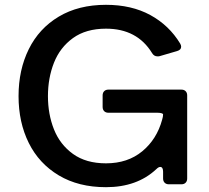

<svg xmlns="http://www.w3.org/2000/svg" viewBox="-20 -765 868 797"><path d="M757 -369V-24Q757 -13 750.5 -6.5Q744 0 733 0H681Q670 0 663.5 -6.5Q657 -13 657 -24V-52Q657 -72 645 -72Q638 -72 629 -63Q549 12 420 12Q306 12 224 -37Q142 -86 99.5 -171.5Q57 -257 57 -366Q57 -475 99.5 -561Q142 -647 224 -696Q306 -745 420 -745Q526 -745 604 -702.5Q682 -660 728 -584Q732 -577 732 -571Q732 -558 715 -553L643 -532Q640 -531 634 -531Q619 -531 611 -545Q549 -646 420 -646Q337 -646 283 -607Q229 -568 204 -504.5Q179 -441 179 -366Q179 -291 204 -228Q229 -165 283 -126Q337 -87 420 -87Q510 -87 570.5 -137Q631 -187 653 -268Q657 -281 657 -290Q657 -293 650.5 -295Q644 -297 633 -297H430Q419 -297 412.5 -303.5Q406 -310 406 -321V-369Q406 -380 412.5 -386.5Q419 -393 430 -393H733Q744 -393 750.5 -386.5Q757 -380 757 -369Z"/></svg>

Font: Shippori Gochic B2 Bold
Style: Regular
Weight: 700
Designer: FONTDASU
Foundry: FONTDASU / Google Inc. / but / Adobe
Version: Version 1.130